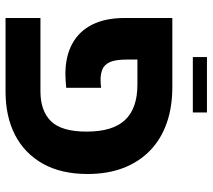

<svg xmlns="http://www.w3.org/2000/svg" viewBox="-57 -710 767 693"><g transform="rotate(90 326.5 -363.5)"><path d="M45 0V-126H310Q380 -126 417.5 -164Q455 -202 455 -293Q455 -387 413 -431.5Q371 -476 285 -476H115V-602H295Q367 -602 425 -581.5Q483 -561 524 -521Q565 -481 586.5 -424.5Q608 -368 608 -296Q608 -201 571 -135Q534 -69 467.5 -34.5Q401 0 310 0ZM248 -216Q183 -216 137.5 -241Q92 -266 68.5 -313.5Q45 -361 45 -429V-602H195V-437Q195 -397 204 -377Q213 -357 229.5 -350Q246 -343 267 -343Q275 -343 282.5 -343.5Q290 -344 297 -345V-219Q286 -218 272.5 -217Q259 -216 248 -216ZM186 -676V-727H386V-676Z"/></g></svg>

Font: Noto Sans
Style: Bold
Weight: 700
Designer: Monotype Design Team
Foundry: Monotype Imaging Inc.
Version: Version 2.000;GOOG;noto-source:20170915:90ef993387c0; ttfaut